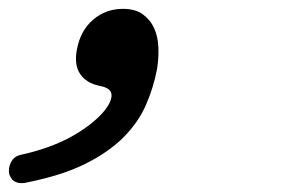

<svg xmlns="http://www.w3.org/2000/svg" viewBox="-32 -185 652 434"><path d="M31 227Q16 231 5 227Q-6 223 -11 209Q-14 195 -7 181.5Q0 168 15 165Q92 148 144.5 115Q197 82 215 49Q223 33 218.5 23Q214 13 193 9Q163 3 149 -18Q135 -39 142 -74Q150 -116 178.5 -140.5Q207 -165 246 -165Q274 -165 291 -152.5Q308 -140 316.5 -121Q325 -102 326 -78Q327 -54 323 -29Q315 13 298 52Q281 91 248 124.5Q215 158 162.5 184.5Q110 211 31 227Z"/></svg>

Font: Maple Mono Medium
Style: Italic
Weight: 500
Italic angle: -10°
Monospace: yes
Designer: subframe7536
Version: Version 7.000